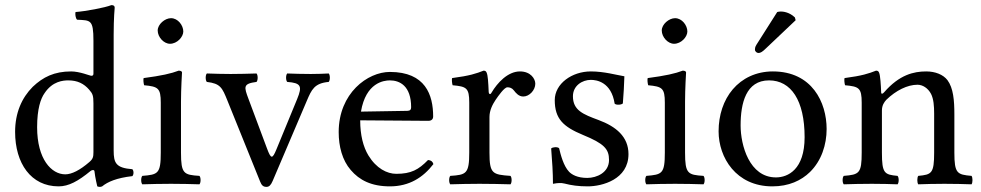

<svg xmlns="http://www.w3.org/2000/svg" viewBox="-20 -718 3832 750"><path d="M345 -124C345 -105 343.1 -97.2 329 -85C292 -53 260 -37 235 -37C181 -37 125 -96 125 -221C125 -293 139 -333 154 -354C185 -401 227 -404 247 -404C283 -404 308 -391 328 -368C342 -352 345 -345 345 -314ZM334 -50.3C338.8 -54.2 348.3 -56 349 -49C351.5 -24.5 360 10 360 10C368 13 373 12.5 379 10C401 -8 436 -23 497 -30C503 -36 503 -51 497 -57C433 -62 424 -81 424 -130V-583C424 -648 428 -688 428 -688C428 -695 424 -698 415 -698C390 -688 315 -674 275 -671C273 -663 275 -647 281 -641C333 -638 345 -643 345 -559V-431C345 -424 343 -422 336 -422C332 -422 291 -439 258 -439C192 -439 148 -417 108 -379C65 -336 39 -277 39 -203C39 -80 101 10 209 10C248 10 285 -10 334 -50.3Z M596 -599C596 -573 620 -547 644 -547C672 -547 696 -573.9 696 -595C696 -619 675 -647 648 -647C624 -647 596 -623 596 -599ZM687 -122V-321.3C687 -371 691 -435 691 -435C691 -439 686 -442 678 -442C649.5 -431 610 -422 541 -413C539 -407 541 -391 543 -385C597.5 -379.9 608 -374 608 -317V-122C608 -39 597 -36 536 -31C530 -25 530 -4 536 2C569 1 608 0 648 0C688 0 726 1 759 2C765 -4 765 -25 759 -31C698 -35 687 -39 687 -122Z M1102 -398C1156 -394 1161.6 -381.8 1140.7 -331L1060 -135C1043.8 -95.5 1038.6 -96.2 1023 -138L950.9 -331C933 -379 928.7 -391 982 -398C988 -404 988 -425 982 -431C949 -430 914 -429 881 -429C848 -429 818 -430 788 -431C782 -425 782 -404 788 -398C841 -391.7 848 -375.6 868.4 -325L996 -9C1002 6 1008 12 1021 12C1031 12 1037.9 5.6 1045 -11L1178.4 -324C1197.1 -367.9 1208 -393 1264 -398C1270 -404 1270 -425 1264 -431C1244 -430 1220 -429 1194 -429C1161 -429 1127 -430 1102 -431C1096 -425 1096 -404 1102 -398Z M1390 -282C1409 -395 1479 -404 1503 -404C1541 -404 1586 -383 1586 -299C1586 -290 1582 -285.2 1571 -285ZM1652 -93C1615 -55 1586 -39 1528 -39C1492 -39 1450 -60 1419 -111C1399 -144 1387 -190 1387 -248L1653 -246C1665 -246 1672 -252 1672 -263C1672 -347 1642 -437 1503 -437C1416 -437 1303 -354 1303 -202C1303 -146 1317 -92 1350 -54C1384 -14 1431 10 1503 10C1579 10 1633 -25 1673 -77C1670 -87 1664 -92 1652 -93Z M1889 -358C1887.3 -398 1885.7 -423.7 1881 -434C1878.9 -438.6 1877 -442 1869 -442C1841 -431 1815 -422 1746 -413C1744 -407 1746 -391 1748 -385C1802 -380 1813 -375 1813 -317V-122C1813 -39 1801 -35 1739 -31C1733 -25 1733 -4 1739 2C1774 1 1813 0 1853 0C1893 0 1939 1 1974 2C1980 -4 1980 -25 1974 -31C1904 -36 1892 -39 1892 -122V-261C1892 -287 1904 -310 1916 -328C1927 -344 1950 -377 1962 -377C1971 -377 1980 -374.6 1987.8 -364.3C1995.4 -354.3 2006.6 -341 2024 -341C2048 -341 2071 -366 2071 -391C2071 -410.1 2053 -439 2011 -439C1964 -439 1923 -395 1900 -356C1894 -345 1889.2 -353 1889 -358Z M2133 -138C2137 -89 2140 -42 2140 0C2150 -2 2160 -3 2165 -3C2172 -3 2178 -3 2185 -1C2212 6 2239 10 2276 10C2332 10 2435 -17 2435 -116C2435 -184.3 2386 -224 2318 -249.2C2257.8 -271.5 2218 -287 2218 -342C2218 -383 2254 -406 2288 -406C2310 -406 2368 -398 2381 -313C2387 -307 2407 -308 2413 -314C2416 -350 2418 -387 2419 -420C2388 -425 2340 -439 2288 -439C2214 -439 2147 -391 2147 -327C2147 -254 2180 -223 2257 -191C2340 -157 2359 -136 2359 -93C2359 -44 2311 -23 2274 -23C2235 -23 2213.3 -36.3 2203 -47C2181 -70 2170 -114 2164 -139C2158 -145 2139 -144 2133 -138Z M2565 -599C2565 -573 2589 -547 2613 -547C2641 -547 2665 -573.9 2665 -595C2665 -619 2644 -647 2617 -647C2593 -647 2565 -623 2565 -599ZM2656 -122V-321.3C2656 -371 2660 -435 2660 -435C2660 -439 2655 -442 2647 -442C2618.5 -431 2579 -422 2510 -413C2508 -407 2510 -391 2512 -385C2566.5 -379.9 2577 -374 2577 -317V-122C2577 -39 2566 -36 2505 -31C2499 -25 2499 -4 2505 2C2538 1 2577 0 2617 0C2657 0 2695 1 2728 2C2734 -4 2734 -25 2728 -31C2667 -35 2656 -39 2656 -122Z M3016 -671 2940.4 -552C2932.3 -539.2 2929 -535.2 2929 -524C2929 -517 2936 -511 2943 -511C2950 -511 2958 -515 2973 -530L3088 -639L3085 -650C3062 -672 3036.4 -673 3030 -673C3025 -673 3019 -672 3016 -671ZM2787 -205C2787 -103 2855 10 2997 10C3061.4 10 3109.8 -12.7 3143.9 -46C3188.7 -89.8 3209 -152.7 3209 -214C3209 -318 3152 -439 2999 -439C2933.2 -439 2878.9 -412 2842.3 -369C2806 -326.4 2787 -268.2 2787 -205ZM2984 -404C3070 -404 3123 -326 3123 -182C3123 -56 3058 -25 3011 -25C2907 -25 2873 -151 2873 -228C2873 -315 2894 -404 2984 -404Z M3434 -358C3427.9 -351 3422.3 -348.6 3422 -358C3421 -385 3418.7 -423.7 3414 -434C3411.9 -438.6 3410 -442 3402 -442C3374 -431 3348 -422 3279 -413C3277 -407 3279 -391 3281 -385C3335 -380 3346 -375 3346 -317V-122C3346 -40 3336 -36 3276 -31C3270 -25 3270 -4 3276 2C3306 1 3346 0 3386 0C3426 0 3456 1 3486 2C3492 -4 3492 -25 3486 -31C3435 -36 3425 -40 3425 -122V-286C3425 -307 3434 -319 3442 -328C3480 -365 3525 -387 3564 -387C3584 -387 3605 -374 3617 -351C3627 -331 3629 -304 3629 -274V-122C3629 -40 3619 -36 3567 -31C3562 -25 3562 -4 3567 2C3597 1 3629 0 3669 0C3709 0 3745 1 3775 2C3780 -4 3780 -25 3775 -31C3719 -36 3708 -40 3708 -122V-271C3708 -326 3704 -374 3681 -405C3664 -427 3633 -439 3598 -439C3549 -439 3493.3 -426 3434 -358Z"/></svg>

Font: Libertinus Math
Style: Regular
Weight: 400
Designer: Philipp H. Poll
Foundry: Khaled Hosny
Version: Version 6.2